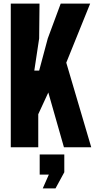

<svg xmlns="http://www.w3.org/2000/svg" viewBox="-20 -820 536 1069"><path d="M40 0V-800H200L198 -606L171 -427H198L246 -606L318 -800H482L349 -471L488 0H336L249 -305L193 -184V0ZM218 229 252 152H201V40H338V139L289 229Z"/></svg>

Font: Big Shoulders Display Thin Black
Style: Regular
Weight: 900
Version: Version 2.002